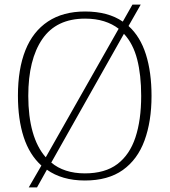

<svg xmlns="http://www.w3.org/2000/svg" viewBox="-20 -775 738 835"><path d="M160 -55Q108 -102 83 -179Q58 -256 58 -359Q58 -475 90.5 -556.5Q123 -638 188.5 -681.5Q254 -725 350 -725Q400 -725 441 -714Q482 -703 514 -681L556 -755H592L539 -662Q590 -616 614.5 -538.5Q639 -461 639 -358Q639 -247 608.5 -164Q578 -81 514 -35.5Q450 10 349 10Q299 10 257.5 -2Q216 -14 184 -37L141 40H105ZM349 -21Q437 -21 490.5 -61.5Q544 -102 569 -177.5Q594 -253 594 -358Q594 -449 576.5 -517Q559 -585 519 -628L203 -68Q230 -45 267 -33Q304 -21 349 -21ZM496 -650Q469 -671 432.5 -682.5Q396 -694 350 -694Q225 -694 164 -605Q103 -516 103 -358Q103 -269 122 -201.5Q141 -134 179 -91Z"/></svg>

Font: Noto Serif Thai ExtraLight
Style: Regular
Weight: 250
Version: Version 2.001